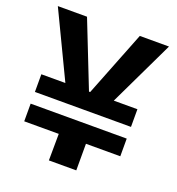

<svg xmlns="http://www.w3.org/2000/svg" viewBox="-128 -805 837 909"><g transform="rotate(20 290.5 -350.5)"><path d="M46 -282V-371H167L9 -701H156L286 -371H292L422 -701H569L411 -371H530V-282ZM219 0 220 -134H46V-223H530V-134H357V0Z"/></g></svg>

Font: Ruda ExtraBold
Style: Regular
Weight: 800
Designer: Mariela Monsalve and Angelina Sanchez
Foundry: Mariela Monsalve and Angelina Sanchez
Version: Version 2.000